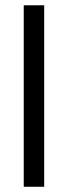

<svg xmlns="http://www.w3.org/2000/svg" viewBox="-20 -714 260 734"><path d="M148.9 0H70.8V-693.8H148.9Z"/></svg>

Font: Liberation Serif
Style: Bold
Weight: 700
Designer: Steve Matteson
Foundry: Ascender Corporation
Version: Version 2.1.5